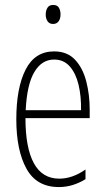

<svg xmlns="http://www.w3.org/2000/svg" viewBox="-20 -747 428 777"><path d="M199 -539Q252 -539 283.5 -505.5Q315 -472 329 -418Q343 -364 343 -303V-269H83Q83 -149 117 -86.5Q151 -24 220 -24Q273 -24 326 -61V-22Q304 -8 276.5 1Q249 10 218 10Q128 10 87 -64.5Q46 -139 46 -264Q46 -391 83.5 -465Q121 -539 199 -539ZM199 -506Q149 -506 119 -455.5Q89 -405 84 -301H308Q309 -357 298 -403.5Q287 -450 262.5 -478Q238 -506 199 -506ZM195 -727Q212 -727 218.5 -715.5Q225 -704 225 -689Q225 -671 217 -660.5Q209 -650 195 -650Q180 -650 172.5 -661Q165 -672 165 -688Q165 -704 172 -715.5Q179 -727 195 -727Z"/></svg>

Font: Noto Sans Devanagari ExtraCondensed ExtraLight
Style: Regular
Weight: 200
Width: 2
Designer: Jelle Bosma - Monotype Design Team
Foundry: Monotype Imaging Inc.
Version: Version 2.004; ttfautohint (v1.8.4.7-5d5b)